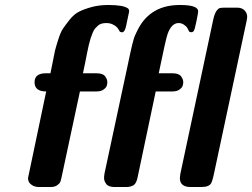

<svg xmlns="http://www.w3.org/2000/svg" viewBox="-20 -753 1015 773"><path d="M92.8 -36.1Q92.8 -37.1 166 -384.8Q119.1 -384.8 119.1 -421.9Q119.1 -458 165 -458H183.1Q185.1 -465.8 191.7 -500.5Q198.2 -535.2 201.2 -548.1Q204.1 -561 214.1 -592.5Q224.1 -624 233.6 -637.9Q243.2 -651.9 260.5 -673.8Q277.8 -695.8 298.8 -706.3Q319.8 -716.8 349.9 -724.9Q379.9 -732.9 417 -732.9Q476.1 -732.9 495.1 -719.2Q500 -715.3 500 -707Q500 -704.1 487.8 -648.9Q482.9 -625 473.1 -623H470.2L462.9 -625Q456.1 -637.2 450.9 -643.1Q445.8 -648.9 434.3 -654.5Q422.9 -660.2 408.2 -660.2Q398.4 -660.2 389.6 -658Q380.9 -655.8 374.5 -649.9Q368.2 -644 363 -638.4Q357.9 -632.8 353 -620.8Q348.1 -608.9 345 -599.4Q341.8 -589.8 337.4 -571.5Q333 -553.2 330.6 -539.6Q328.1 -525.9 323 -501Q317.9 -476.1 314 -458H368.2Q394 -458 403.1 -446Q412.1 -434.1 412.1 -421.9Q412.1 -415 409.7 -407.5Q407.2 -399.9 396.7 -392.3Q386.2 -384.8 368.2 -384.8H301.8L228 -40Q225.1 -26.9 222.7 -20.5Q220.2 -14.2 210.2 -7.1Q200.2 0 183.1 0H138.2Q120.1 0 109.1 -7.6Q98.1 -15.1 95.5 -22.2Q92.8 -29.3 92.8 -36.1ZM398.9 -36.1Q398.9 -43 400.9 -55.2L479 -419.9Q483.9 -441.9 490 -470.9Q496.1 -500 499 -513.4Q502 -526.9 505.9 -545.4Q509.8 -564 512 -572Q514.2 -580.1 517.1 -591.1Q520 -602.1 522.9 -608.6Q525.9 -615.2 529.1 -622.1Q532.2 -628.9 536.1 -636.2Q586.9 -733.4 705.1 -732.9Q778.3 -732.9 777.8 -707Q777.8 -702.1 771 -668Q764.2 -633.8 759.8 -627.9L754.9 -624Q749 -622.1 742.2 -625Q736.3 -637.2 733.2 -642.1Q730 -647 720.5 -653.6Q710.9 -660.2 699.2 -660.2Q670.4 -660.2 654.8 -616.2Q647.9 -598.1 619.1 -458H673.8Q699.7 -458 708.7 -446Q717.8 -434.1 717.8 -421.9Q717.8 -415 715.3 -407.5Q712.9 -399.9 702.4 -392.3Q691.9 -384.8 673.8 -384.8H606.9L534.2 -40Q529.3 -15.1 518.1 -7.6Q506.8 0 486.8 0H441.9Q417 0 408 -12Q398.9 -23.9 398.9 -36.1ZM704.1 -36.1Q704.1 -41 706.1 -53.2L838.9 -675.8Q843.8 -697.8 851.3 -708.5Q858.9 -719.2 865.5 -720.7Q872.1 -722.2 886.2 -722.2H934.1Q954.1 -722.2 964.6 -711.2Q975.1 -700.2 975.1 -686Q975.1 -680.2 973.1 -669.9L839.8 -45.9Q835.9 -28.8 832 -19.3Q828.1 -9.8 820.1 -5.9Q812 -2 808.1 -1.5Q804.2 -1 791 0H748Q704.1 0 704.1 -36.1Z"/></svg>

Font: CMU Sans Serif
Style: BoldOblique
Weight: 700
Italic angle: -12°
Version: Version 0.7.0